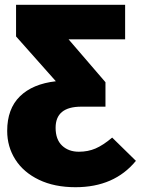

<svg xmlns="http://www.w3.org/2000/svg" viewBox="-20 -554 587 801"><path d="M547 117Q457 227 295 227Q207 227 142.5 196Q78 165 44 111.5Q10 58 10 -8Q10 -100 63 -152Q116 -204 213 -215L47 -402V-534H502V-390H266L420 -211V-109H319Q212 -109 212 -21Q212 28 239 53.5Q266 79 309 79Q347 79 378.5 65.5Q410 52 448 20Z"/></svg>

Font: Fira Sans Black
Style: Regular
Weight: 900
Designer: Carrois Corporate & Edenspiekermann AG
Foundry: Carrois Corporate GbR & Edenspiekermann AG
Version: Version 4.203